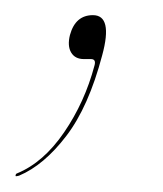

<svg xmlns="http://www.w3.org/2000/svg" viewBox="-75 -76 210 247"><path d="M33 0Q21.5 0 16.5 -8.5Q11.5 -17 15 -31Q22 -56.5 44.5 -56.5Q70.5 -56.5 56.5 -5Q39 61.5 10.2 99Q-18.5 136.5 -50.5 150Q-54 151 -55 150.5Q-55 147.5 -53 147Q-19 133 7.5 94.2Q34 55.5 46.5 8.5Q49 0 42 0Z"/></svg>

Font: Fraunces 144pt S000 Thin
Style: Italic
Weight: 100
Italic angle: -16°
Version: Version 1.000; ttfautohint (v1.8.3)